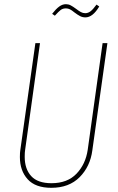

<svg xmlns="http://www.w3.org/2000/svg" viewBox="-20 -887 563 917"><path d="M421 -169Q411 -92 360.5 -41Q310 10 225 10Q149 10 112 -31Q75 -72 75 -137Q75 -159 77 -170L149 -681H171L100 -171Q98 -160 98 -138Q98 -80 129 -46Q160 -12 226 -12Q302 -12 345.5 -57.5Q389 -103 399 -172L470 -681H493ZM335 -828Q323 -838 314 -842.5Q305 -847 295 -847Q280 -847 270 -839.5Q260 -832 242 -812L229 -821Q247 -844 262.5 -855.5Q278 -867 295 -867Q307 -867 317.5 -861.5Q328 -856 343 -845Q356 -835 366 -829.5Q376 -824 387 -824Q401 -824 413 -833.5Q425 -843 441 -865L454 -856Q423 -804 388 -804Q374 -804 362.5 -810Q351 -816 335 -828Z"/></svg>

Font: Fira Sans Extra Condensed Thin
Style: Italic
Weight: 250
Width: 3
Italic angle: -8°
Designer: Carrois Corporate & Edenspiekermann AG
Foundry: Carrois Corporate GbR & Edenspiekermann AG
Version: Version 4.203